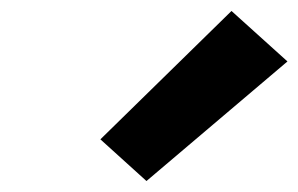

<svg xmlns="http://www.w3.org/2000/svg" viewBox="-20 -849 544 350"><path d="M247 -519 163 -595 402 -829 504 -737Z"/></svg>

Font: Iosevka Heavy
Style: Italic
Weight: 900
Italic angle: -9°
Monospace: yes
Designer: Belleve Invis
Foundry: Belleve Invis
Version: Version 32.5.0; ttfautohint (v1.8.4)